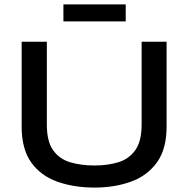

<svg xmlns="http://www.w3.org/2000/svg" viewBox="-20 -837 852 869"><path d="M621 -273V-648H734V-264Q734 -162 690 -101.5Q646 -41 572 -14.5Q498 12 408 12Q315 12 240 -14.5Q165 -41 121.5 -101.5Q78 -162 78 -264V-648H192V-273Q192 -197 220.5 -157Q249 -117 298 -102.5Q347 -88 408 -88Q467 -88 515 -102.5Q563 -117 592 -157Q621 -197 621 -273ZM267 -740V-817H549V-740Z"/></svg>

Font: Syne SemiBold
Style: Regular
Weight: 600
Designer: Lucas Descroix
Foundry: Bonjour Monde
Version: Version 2.200; ttfautohint (v1.8.4)